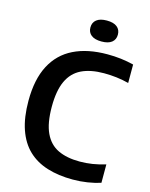

<svg xmlns="http://www.w3.org/2000/svg" viewBox="-137 -1026 878 1121"><g transform="rotate(15 302.0 -465.0)"><path d="M413.5 9.5Q327 9.5 258.8 -11.8Q190.5 -33 143 -78.2Q95.5 -123.5 70.5 -195.5Q45.5 -267.5 45.5 -368.5Q45.5 -498 89.8 -582.5Q134 -667 218 -708.2Q302 -749.5 421.5 -749.5Q464 -749.5 503.5 -744.8Q543 -740 581 -730.5V-619Q544.5 -628.5 507.2 -633Q470 -637.5 431 -637.5Q349.5 -637.5 295 -611Q240.5 -584.5 213.2 -525.8Q186 -467 186 -370.5Q186 -271 213.5 -212.2Q241 -153.5 294.2 -128Q347.5 -102.5 425.5 -102.5Q464.5 -102.5 502.5 -108.5Q540.5 -114.5 581 -127V-15.5Q545 -4 502 2.8Q459 9.5 413.5 9.5ZM367 -812.5Q326.5 -812.5 305.2 -829.2Q284 -846 284 -875.5Q284 -905.5 305.2 -922.2Q326.5 -939 367 -939Q408 -939 429 -922.2Q450 -905.5 450 -875.5Q450 -846 429 -829.2Q408 -812.5 367 -812.5Z"/></g></svg>

Font: Encode Sans SC Condensed Thin SemiBold
Style: Regular
Weight: 600
Version: Version 3.002